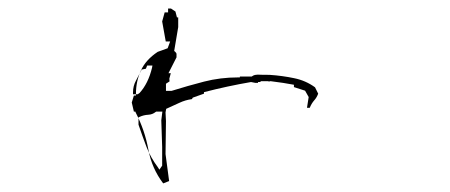

<svg xmlns="http://www.w3.org/2000/svg" viewBox="-20 -448 1040 444"><path d="M576.7 -256.3V-258.3H582.5V-260.3H601.1V-259.3L605.5 -260.3L634.8 -256.3L659.7 -252V-246.6L685.5 -238.3L693.8 -223.6L689.9 -198.7H696.3Q700.2 -208.5 706.5 -215.8Q712.4 -222.2 715.8 -231.4L708.5 -246.1Q687 -261.7 660.6 -267.1Q633.3 -272.9 603.5 -274.9Q591.8 -274.9 585 -275.1Q578.1 -275.4 575.7 -275.4Q573.2 -275.4 569.6 -274.7Q565.9 -273.9 562 -271H534.7V-269H530.3Q489.7 -269 451.9 -259.3Q414.1 -249.5 376.5 -237.8H363.8V-254.4L372.1 -259.8L371.6 -266.1L375 -278.8H369.6L388.2 -315.4V-322.8Q388.2 -325.7 384.8 -328.6L382.8 -330.1L392.1 -385.3V-407.7H389.2L385.7 -421.4L375.5 -428.2H368.7V-419.4H360.8L355 -398.4L363.3 -352.1H373.5L367.7 -336.4L344.7 -328.1Q316.9 -309.6 305.7 -284.7Q294.4 -259.8 294.4 -231.4V-227.1H289.6L284.7 -210.9L289.6 -189.9H293L293.9 -187.5Q314.9 -147 323.2 -101.6Q331.1 -58.6 357.4 -23.9L371.1 -29.3L362.8 -91.8L363.8 -168L362.8 -188L364.3 -196.3Q379.9 -203.1 394.3 -210Q408.7 -216.8 423.8 -218.8L425.8 -222.2L451.7 -231.4V-234.9Q506.3 -249 560.5 -258.3L570.8 -256.3ZM300.3 -159.7V-176.8L302.7 -177.7Q312.5 -182.1 322.5 -182.6Q332.5 -183.1 339.8 -189L341.3 -189.9H355.5L353 -169.9L355 -108.4V-64.9L348.6 -55.7L345.2 -61Q328.1 -84 318.8 -108.2Q309.6 -132.3 300.3 -159.7ZM292 -230H287.6V-234.4Q287.6 -249 294.2 -261.2Q300.8 -273.4 307.6 -287.1L317.4 -289.1L320.3 -296.4H332.5L331.5 -291Q322.8 -254.9 302.7 -232.9L298.3 -230Z"/></svg>

Font: Bakudai
Style: Light
Weight: 300
Version: Version 1.48